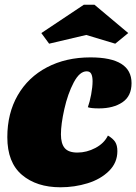

<svg xmlns="http://www.w3.org/2000/svg" viewBox="-20 -773 577 813"><path d="M537 -421Q537 -366 498.5 -340Q460 -314 399 -314Q365 -314 352 -319Q360 -341 366 -373Q372 -405 372 -429Q372 -449 366.5 -460Q361 -471 347 -471Q317 -471 292 -423.5Q267 -376 252.5 -311.5Q238 -247 238 -204Q238 -165 254 -146Q270 -127 308 -127Q347 -127 384 -146.5Q421 -166 437 -199Q459 -186 468 -171.5Q477 -157 477 -133Q477 -84 441.5 -49Q406 -14 351 3Q296 20 236 20Q135 20 73 -32.5Q11 -85 11 -192Q11 -293 55 -369.5Q99 -446 179 -488Q259 -530 363 -530Q537 -530 537 -421ZM188 -588 155 -633 335 -753H380L523 -633L468 -588L345 -625Z"/></svg>

Font: Sansita Black Italic
Style: Regular
Weight: 900
Italic angle: -11°
Designer: Pablo Cosgaya
Foundry: Omnibus-Type
Version: Version 1.006